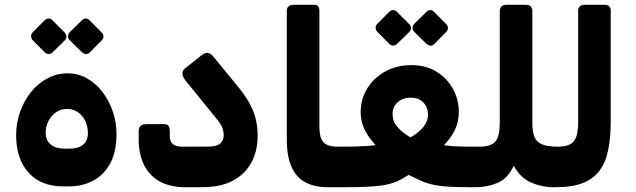

<svg xmlns="http://www.w3.org/2000/svg" viewBox="-20 -770 2635 796"><path d="M241.4 2.7Q150.4 2.7 99 -53.7Q47.6 -110.2 46.9 -206.1Q46.5 -258.2 62.8 -305Q79.1 -351.7 108.3 -388.1Q137.5 -424.5 176.6 -445.2Q215.6 -465.9 260.4 -465.9Q303.9 -465.9 340.9 -445Q378 -424.1 405.3 -388.2Q432.6 -352.4 447.9 -307.1Q463.2 -261.7 463 -212.9Q462.7 -138.5 435.9 -90.7Q409 -42.9 364.7 -20.1Q320.4 2.7 267 2.7ZM246.4 -153.7H269.2Q304.4 -153.7 324.7 -170.5Q345 -187.2 344.3 -220.1Q343.5 -263 318.8 -290.7Q294.1 -318.4 257.4 -318.4Q231.9 -318.4 211.7 -304.1Q191.6 -289.7 180.5 -267.5Q169.4 -245.2 169.4 -220.4Q169.4 -187.9 190.4 -170.8Q211.5 -153.7 246.4 -153.7ZM197.4 -552.5Q191.5 -546.6 182.1 -546.3Q172.6 -546 165.1 -553.5L115.4 -603.6Q109.5 -610.5 108.9 -619.4Q108.3 -628.4 115.4 -635.9L165.1 -686Q172.6 -693.5 181.7 -693.2Q190.9 -692.9 197.4 -686L247.5 -635.9Q255 -628.7 255.5 -619.1Q256 -609.5 248.5 -602.6ZM351.9 -552.5Q344.7 -545 335.6 -546Q326.5 -547 319.6 -553.5L268.5 -603.6Q262 -610.1 262 -619.7Q262 -629.4 268.5 -635.9L319.6 -686Q326.5 -692.9 334.9 -693.2Q343.4 -693.5 350.9 -686L401 -635.9Q408.5 -628.7 408.8 -619.4Q409.1 -610.1 401.6 -602.6Z M750.1 6.2Q682.6 6.2 639.3 -19.5Q596 -45.2 575.5 -89.7Q555 -134.1 555 -190V-225.5Q555 -240.5 562.5 -247.9Q570 -255.4 590.6 -255.4H661.2Q673.1 -255.4 678.4 -248.6Q683.7 -241.7 683.7 -228V-206.9Q683.7 -183.4 696.7 -172.6Q709.6 -161.9 733.9 -161.9L846.2 -162.2Q878.6 -162.6 893 -175.1Q907.4 -187.6 907.4 -208.5Q907.4 -224.4 901.7 -240.1Q896 -255.9 878.3 -277.1L748.5 -436.9Q736.8 -451.9 736.4 -464.7Q736 -477.5 746.8 -486.2L814.6 -540.1Q828.7 -551.2 840.2 -550.9Q851.7 -550.5 863.7 -536.2L958.9 -420.2Q990.9 -382.4 1010.4 -348.8Q1030 -315.2 1039.1 -280.9Q1048.2 -246.6 1048.2 -205.9Q1048.2 -144.4 1022.4 -96.6Q996.6 -48.7 946.6 -21.6Q896.6 5.5 824 5.9Z M1394.1 6.2H1339.9Q1284.4 6.2 1246.2 -14.1Q1208 -34.4 1188.6 -78.3Q1169.1 -122.1 1169.1 -191.3V-726.2Q1169.1 -737.2 1176.4 -743.6Q1183.6 -750 1195.1 -750H1283Q1294.1 -750 1299.1 -743.5Q1304.1 -737 1304.1 -727V-246.9Q1304.1 -212.7 1312.1 -194.3Q1320.1 -175.9 1337.2 -168.9Q1354.2 -161.9 1381 -161.9H1409.1Q1424.1 -161.9 1424.1 -146.9V-23.8Q1424.1 6.2 1394.1 6.2Z M1397.1 6.2Q1379 6.2 1379 -13.1V-139.4Q1379 -150.2 1385.8 -156.1Q1392.5 -161.9 1402.8 -161.9Q1431.4 -161.9 1457.4 -162.6Q1483.4 -163.4 1504.4 -164.9Q1525.5 -166.4 1537.4 -168.2Q1520.8 -186 1506.4 -206.9Q1492.1 -227.9 1483.9 -252.1Q1475.6 -276.4 1475.3 -304Q1475.3 -358.2 1502.1 -402.7Q1529 -447.2 1576.8 -473.6Q1624.5 -500 1686.5 -500Q1745.4 -500 1789.3 -473Q1833.2 -446 1857.7 -401.7Q1882.2 -357.5 1882.2 -305.5Q1882.2 -266.5 1866.6 -232.8Q1851 -199.1 1820.5 -167.9Q1841 -165.2 1857.7 -163.9Q1874.5 -162.6 1898.6 -162.2Q1922.6 -161.9 1963.5 -161.9Q1971.1 -161.9 1976.4 -156.9Q1981.6 -152 1981.6 -143.7V-29.4Q1981.6 6.2 1944.7 6.2Q1886.5 6.2 1848.4 4.4Q1810.2 2.5 1782.8 -2.8Q1755.4 -8.1 1730.7 -18.3Q1706.1 -28.5 1674.5 -44.9Q1650.4 -29.5 1628.7 -19.4Q1607.1 -9.4 1578.5 -3.8Q1549.9 1.9 1507.1 4.1Q1464.2 6.2 1397.1 6.2ZM1681.9 -200.4Q1718.1 -221.1 1736.3 -244.9Q1754.5 -268.7 1754.5 -293.4Q1754.5 -325.2 1735 -345.2Q1715.5 -365.1 1683.1 -365.1Q1651.2 -365.1 1629.4 -346.7Q1607.5 -328.2 1607.5 -297Q1607.5 -267.2 1626.6 -244.6Q1645.6 -222 1681.9 -200.4ZM1625.7 -587.4Q1619.9 -581.5 1610.4 -581.2Q1601 -580.9 1593.5 -588.4L1543.8 -638.5Q1537.9 -645.4 1537.3 -654.3Q1536.6 -663.2 1543.8 -670.7L1593.5 -720.9Q1601 -728.4 1610.1 -728.1Q1619.2 -727.7 1625.7 -720.9L1675.9 -670.7Q1683.4 -663.6 1683.9 -654Q1684.4 -644.4 1676.9 -637.5ZM1780.2 -587.4Q1773.1 -579.9 1764 -580.9Q1754.9 -581.9 1748 -588.4L1696.9 -638.5Q1690.4 -645 1690.4 -654.6Q1690.4 -664.2 1696.9 -670.7L1748 -720.9Q1754.9 -727.7 1763.3 -728.1Q1771.7 -728.4 1779.2 -720.9L1829.4 -670.7Q1836.9 -663.6 1837.2 -654.3Q1837.5 -645 1830 -637.5Z M1952 6.2Q1937 6.2 1937 -9.1V-131.9Q1937 -161.9 1967 -161.9Q2016.5 -161.9 2034.3 -183.7Q2052 -205.6 2052 -261.2V-721.9Q2052 -750 2078.3 -750H2160.7Q2187 -750 2187 -721.9V-261.2Q2187 -224.1 2195.7 -202.5Q2204.5 -180.9 2227.4 -171.4Q2250.2 -161.9 2292 -161.9Q2307 -161.9 2307 -146.9V-23.8Q2307 6.2 2277 6.2Q2226.5 6.2 2181.8 -13.3Q2137.1 -32.9 2109.9 -82.6Q2085.4 -30.4 2043.5 -12.1Q2001.6 6.2 1952 6.2Z M2277 6.2Q2262 6.2 2262 -8.8V-131.9Q2262 -161.9 2292 -161.9Q2322.8 -161.9 2341.6 -170.8Q2360.5 -179.7 2368.8 -202.3Q2377 -224.9 2377 -266.1V-727Q2377 -737 2383.5 -743.5Q2390 -750 2400 -750H2489Q2500 -750 2506 -743.5Q2512 -737 2512 -727V-268Q2512 -200.6 2501.6 -148.7Q2491.1 -96.9 2465.1 -62.1Q2439.1 -27.2 2393.4 -10.2Q2347.6 6.9 2277 6.2Z"/></svg>

Font: Rubik Light
Style: Italic
Weight: 300
Italic angle: -12°
Designer: Hubert and Fischer
Foundry: Hubert and Fischer
Version: Version 2.300;gftools[0.9.30]